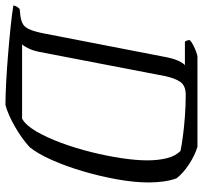

<svg xmlns="http://www.w3.org/2000/svg" viewBox="-47 -704 744 704"><g transform="rotate(90 325.0 -352.0)"><path d="M358 0Q326 0 277 -2.5Q228 -5 173.5 -9.5Q119 -14 71 -19Q23 -24 -7 -29Q-5 -42 6 -52L33 -55Q51 -58 62 -64.5Q73 -71 81 -89Q89 -107 96 -143L181 -581Q187 -615 196 -634Q205 -653 212 -658H126Q124 -660 122 -664.5Q120 -669 120 -676Q126 -682 138.5 -688.5Q151 -695 163.5 -699.5Q176 -704 181 -704H511Q542 -695 575.5 -673Q609 -651 627 -627Q635 -605 638.5 -578.5Q642 -552 642 -526Q642 -474 631 -411.5Q620 -349 601.5 -286Q583 -223 560 -171Q537 -119 513 -89Q480 -59 436 -34Q392 -9 358 0ZM136 -61H408Q432 -74 454.5 -112.5Q477 -151 496.5 -203.5Q516 -256 530.5 -314Q545 -372 553 -426Q561 -480 561 -520Q561 -560 553 -592Q545 -624 526 -642Q507 -646 473.5 -650.5Q440 -655 400 -658Q360 -661 321 -661Q286 -661 272.5 -640Q259 -619 252 -585L163 -123Q158 -99 149.5 -82.5Q141 -66 136 -61Z"/></g></svg>

Font: Texturina 72pt 72pt Light
Style: Italic
Weight: 300
Italic angle: -11°
Designer: Guillermo Torres Carreño
Foundry: Omnibus-Type
Version: Version 1.002; ttfautohint (v1.8.3)